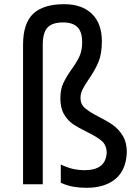

<svg xmlns="http://www.w3.org/2000/svg" viewBox="-20 -879 663 916"><path d="M270 -7V-94Q305 -78 331 -72.5Q357 -67 383 -67Q486 -67 489 -152Q488 -187 465.5 -206.5Q443 -226 396 -249Q355 -269 329.5 -286Q304 -303 286 -333Q268 -363 268 -410Q268 -451 281 -480Q294 -509 320 -546Q346 -582 359 -610Q372 -638 372 -678Q372 -727 349.5 -749.5Q327 -772 281 -772Q230 -772 207 -748Q184 -724 184 -665V0H90V-665Q90 -768 138.5 -813.5Q187 -859 286 -859Q371 -859 418.5 -813Q466 -767 466 -682Q466 -622 449.5 -582.5Q433 -543 402 -499Q382 -469 373 -450.5Q364 -432 364 -411Q364 -382 385 -363.5Q406 -345 451 -322Q493 -301 519.5 -282Q546 -263 565.5 -231.5Q585 -200 585 -153Q582 -68 531 -25.5Q480 17 393 17Q360 17 331 12Q302 7 270 -7Z"/></svg>

Font: Biryani
Style: Regular
Weight: 400
Designer: Dan Reynolds and Mathieu Réguer
Foundry: Dan Reynolds and Mathieu Réguer
Version: Version 1.004; ttfautohint (v1.1) -l 5 -r 5 -G 72 -x 0 -D la